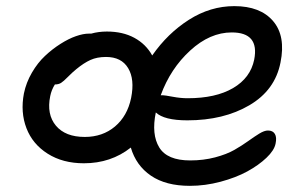

<svg xmlns="http://www.w3.org/2000/svg" viewBox="-20 -561 986 627"><path d="M253.9 -27.8Q185.1 -27.8 135.7 -59.1Q86.4 -90.3 66.4 -142.3Q46.4 -194.3 58.1 -255.9Q65.4 -291.5 84.2 -323.7Q103 -356 127 -378.4Q150.9 -400.9 177.5 -417.7Q204.1 -434.6 228 -442.9Q252 -451.2 270 -451.2H277.8Q301.8 -458 329.1 -458Q380.9 -458 418.7 -437.5Q456.5 -417 477.1 -379.9Q527.3 -452.1 597.2 -496.6Q667 -541 745.1 -541Q830.1 -541 871.8 -492.2Q913.6 -443.4 896 -356.9Q878.4 -266.6 794.4 -217.3Q710.4 -168 591.8 -168Q516.1 -168 488.8 -193.8Q474.1 -122.1 500 -79.6Q525.9 -37.1 601.1 -37.1Q644.5 -37.1 682.4 -47.1Q720.2 -57.1 745.4 -71.5Q770.5 -85.9 790.5 -100.3Q810.5 -114.7 826.9 -124.8Q843.3 -134.8 855 -134.8Q871.1 -134.8 877.7 -123.5Q884.3 -112.3 879.9 -91.8Q875.5 -69.8 850.1 -45.7Q824.7 -21.5 787.6 -1.2Q750.5 19 700.2 32.5Q649.9 45.9 600.1 45.9Q521.5 45.9 472.9 12.7Q424.3 -20.5 407.2 -79.1Q342.3 -27.8 253.9 -27.8ZM511.2 -250Q517.6 -250 543.7 -245.1Q569.8 -240.2 592.8 -240.2Q684.6 -240.2 741.2 -273.4Q797.9 -306.6 810.1 -366.2Q827.6 -455.1 736.8 -455.1Q665.5 -455.1 601.1 -396Q536.6 -336.9 504.9 -250ZM144 -247.1Q131.8 -187.5 162.6 -150.6Q193.4 -113.8 256.8 -113.8Q314.9 -113.8 355.5 -147.9Q396 -182.1 408.2 -241.2Q420.4 -302.2 398.4 -338.6Q376.5 -375 326.2 -375Q296.9 -375 275.4 -365.2Q253.9 -355.5 229 -335Q216.3 -324.7 201.9 -310.1Q187.5 -295.4 179.4 -290.3Q171.4 -285.2 159.2 -285.2Q147.9 -267.1 144 -247.1Z"/></svg>

Font: Shantell Sans Irregular
Style: Italic
Weight: 400
Italic angle: -11.31°
Designer: Stephen Nixon, Anya Danilova, Shantell Martin
Foundry: Arrow Type
Version: Version 1.006;[9816181b4]